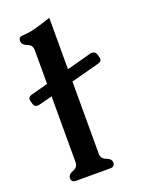

<svg xmlns="http://www.w3.org/2000/svg" viewBox="-148 -796 656 874"><g transform="rotate(-20 180.5 -359.5)"><path d="M204.1 -729V-480L326.7 -513.2H331.1Q347.7 -513.2 352.5 -499L357.9 -480Q358.4 -477.1 358.4 -474.6Q358.4 -460.9 341.8 -457L204.1 -420.4V-71.3Q204.1 -45.9 228.5 -37.4Q252.9 -28.8 252.9 -10.3Q252.9 9.8 231 9.8H65.4Q43 9.8 43 -10.3Q43 -28.8 67.4 -37.4Q91.8 -45.9 91.8 -71.3V-389.6L25.9 -372.6Q21.5 -371.6 18.1 -371.6Q2.4 -371.6 -1.5 -386.2L-6.8 -404.8Q-7.3 -407.7 -7.3 -410.2Q-7.3 -422.9 8.8 -427.7L91.8 -449.7V-613.8Q91.8 -638.7 67.4 -647.5Q43 -656.2 43 -675.3Q43 -695.3 64.9 -695.3Q95.2 -696.8 125.7 -704.8Q156.2 -712.9 204.1 -729Z"/></g></svg>

Font: Caudex
Style: Bold
Weight: 700
Version: Version 1.01